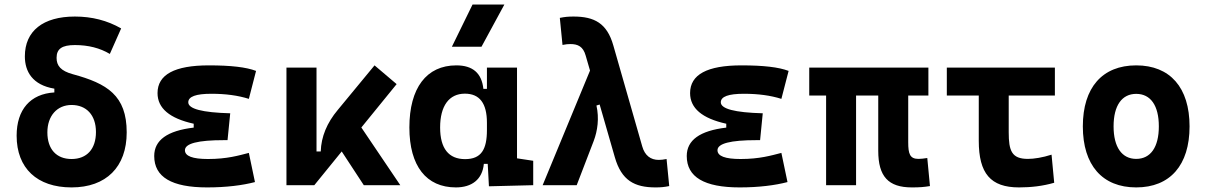

<svg xmlns="http://www.w3.org/2000/svg" viewBox="-20 -815 5313 845"><path d="M294.9 9.8C447.3 9.8 537.6 -80.1 537.6 -232.4C537.6 -395 451.7 -447.3 300.8 -488.3C247.1 -502.9 229 -525.9 229 -560.5C229 -600.1 252.9 -616.7 309.6 -616.7C369.1 -616.7 419.9 -603.5 463.4 -577.6L513.2 -689.9C451.7 -725.1 384.3 -742.2 309.6 -742.2C169.4 -742.2 89.4 -678.7 89.4 -566.9C89.4 -500.5 122.6 -440.9 219.2 -424.8V-408.2C113.3 -401.9 53.2 -332.5 53.2 -217.8C53.2 -74.7 143.1 9.8 294.9 9.8ZM294.9 -115.2C228 -115.2 188.5 -158.7 188.5 -232.4C188.5 -305.2 231.4 -353 294.9 -353C359.4 -353 402.3 -309.6 402.3 -233.9C402.3 -159.2 362.3 -115.2 294.9 -115.2Z M891.6 9.8C976.6 9.8 1047.9 0.5 1102.1 -13.7L1075.2 -142.1C1031.2 -130.9 980 -115.2 895.5 -115.2C827.6 -115.2 793.9 -127.9 793.9 -153.8C793.9 -183.6 851.1 -198.2 965.8 -198.2H981.4L993.2 -316.4C869.6 -319.8 808.6 -335.9 808.6 -364.7C808.6 -390.1 842.3 -402.3 910.2 -402.3C973.1 -402.3 1027.3 -395 1075.2 -379.9L1106.9 -502.9C1064 -519.5 995.6 -527.3 899.4 -527.3C748.5 -527.3 673.3 -486.8 673.3 -405.3C673.3 -338.9 726.1 -293.9 832.5 -270.5V-253.4C716.3 -239.7 658.7 -198.2 658.7 -128.4C658.7 -35.6 735.8 9.8 891.6 9.8Z M1240.7 0H1363.3L1483.9 -148.4L1581.1 0H1741.7L1570.3 -253.9L1725.6 -444.8L1628.4 -527.3L1466.8 -331.5C1418.9 -274.4 1393.6 -213.4 1391.6 -148.4H1373V-517.6H1240.7Z M1986.3 9.8C2056.2 9.8 2103 -24.9 2109.4 -93.8H2126.5L2131.8 4.9L2326.7 0V-107.4L2255.4 -118.2V-517.6H2123V-423.8H2107.4C2100.1 -493.2 2060.5 -527.3 1988.3 -527.3C1856.9 -527.3 1781.7 -427.7 1781.7 -253.9C1781.7 -84 1856.4 9.8 1986.3 9.8ZM2123 -242.7C2123 -157.2 2098.1 -114.7 2026.9 -114.7C1954.6 -114.7 1917 -161.6 1917 -253.9C1917 -349.1 1956.5 -402.8 2025.9 -402.8C2090.8 -402.8 2123 -360.4 2123 -274.9ZM1968.8 -609.4H2099.1L2199.7 -794.9H2059.6Z M2865.2 9.8C2888.2 9.8 2903.8 8.3 2925.3 3.9L2913.6 -115.2C2898.9 -112.3 2889.6 -111.3 2878.9 -111.3C2843.8 -111.3 2817.9 -130.4 2806.6 -170.4L2679.2 -615.2C2651.4 -712.9 2595.7 -742.2 2503.9 -742.2C2481 -742.2 2465.3 -740.7 2443.8 -736.3L2455.6 -617.2C2470.2 -620.1 2478.5 -621.1 2490.2 -621.1C2523.4 -621.1 2546.4 -610.4 2557.6 -570.3L2576.7 -504.4L2368.2 0H2518.1L2592.8 -194.3C2609.9 -239.3 2617.7 -294.4 2605 -350.6L2619.1 -355L2686 -122.6C2715.3 -21 2772 9.8 2865.2 9.8Z M3235.4 9.8C3320.3 9.8 3391.6 0.5 3445.8 -13.7L3418.9 -142.1C3375 -130.9 3323.7 -115.2 3239.3 -115.2C3171.4 -115.2 3137.7 -127.9 3137.7 -153.8C3137.7 -183.6 3194.8 -198.2 3309.6 -198.2H3325.2L3336.9 -316.4C3213.4 -319.8 3152.3 -335.9 3152.3 -364.7C3152.3 -390.1 3186 -402.3 3253.9 -402.3C3316.9 -402.3 3371.1 -395 3418.9 -379.9L3450.7 -502.9C3407.7 -519.5 3339.4 -527.3 3243.2 -527.3C3092.3 -527.3 3017.1 -486.8 3017.1 -405.3C3017.1 -338.9 3069.8 -293.9 3176.3 -270.5V-253.4C3060.1 -239.7 3002.4 -198.2 3002.4 -128.4C3002.4 -35.6 3079.6 9.8 3235.4 9.8Z M3993.2 9.8C4027.8 9.8 4045.4 8.3 4072.8 3.9L4061 -119.6C4044.9 -117.2 4033.7 -115.7 4022.5 -115.7C3984.4 -115.7 3977.1 -137.7 3977.1 -189V-394.5H4065.9V-517.6H3541.5V-394.5H3615.7V0H3747.6V-394.5H3845.2V-151.4C3845.2 -38.6 3889.2 9.8 3993.2 9.8Z M4464.8 9.8C4517.6 9.8 4569.3 3.9 4619.6 -10.7L4607.9 -134.3C4568.4 -121.6 4530.8 -115.7 4503.9 -115.7C4432.6 -115.7 4419.4 -150.9 4419.4 -232.9V-394.5H4622.6V-517.6H4147V-394.5H4287.6V-195.3C4287.6 -51.8 4339.4 9.8 4464.8 9.8Z M4980.5 9.8C5129.4 9.8 5215.3 -87.9 5215.3 -258.8C5215.3 -429.7 5129.4 -527.3 4980.5 -527.3C4831.5 -527.3 4745.6 -429.7 4745.6 -258.8C4745.6 -87.9 4831.5 9.8 4980.5 9.8ZM4980.5 -115.7C4917.5 -115.7 4880.9 -167.5 4880.9 -258.8C4880.9 -350.6 4917.5 -401.9 4980.5 -401.9C5043.9 -401.9 5080.1 -350.6 5080.1 -258.8C5080.1 -167.5 5043.9 -115.7 4980.5 -115.7Z"/></svg>

Font: CaskaydiaCove Nerd Font
Style: Bold
Weight: 700
Designer: Aaron Bell
Foundry: Saja Typeworks
Version: Version 2111.1;Nerd Fonts 2.3.0